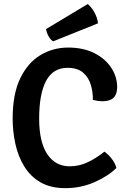

<svg xmlns="http://www.w3.org/2000/svg" viewBox="-20 -938 646 971"><path d="M449.5 -433Q450.5 -472.5 439.2 -509.5Q428 -546.5 400 -570.8Q372 -595 321.5 -595Q248.5 -595 213.2 -529.2Q178 -463.5 178 -338Q178 -220.5 218.8 -158.8Q259.5 -97 332.5 -97Q381 -97 424.2 -117.8Q467.5 -138.5 508 -171Q527.5 -158 545.5 -134.5Q563.5 -111 568.5 -88.5Q526.5 -47 458 -16.8Q389.5 13.5 310.5 13.5Q235.5 13.5 184.5 -16.2Q133.5 -46 102.5 -96.8Q71.5 -147.5 57.8 -210.2Q44 -273 44 -338.5Q44 -463.5 82.8 -542.8Q121.5 -622 185.2 -659.8Q249 -697.5 325 -697.5Q400.5 -697.5 456 -669.8Q511.5 -642 542 -596.2Q572.5 -550.5 572.5 -497Q572.5 -426 500 -426Q486 -426 474.5 -427.8Q463 -429.5 449.5 -433ZM423.5 -917.5Q440 -905.5 456.5 -877Q473 -848.5 475.5 -820L249 -729Q235 -737 225 -755.8Q215 -774.5 213 -791Z"/></svg>

Font: Signika Negative SemiBold
Style: Regular
Weight: 600
Designer: Anna Giedryś
Foundry: Anna Giedryś
Version: Version 2.000; ttfautohint (v1.8.3) -l 8 -r 50 -G 200 -x 9 -